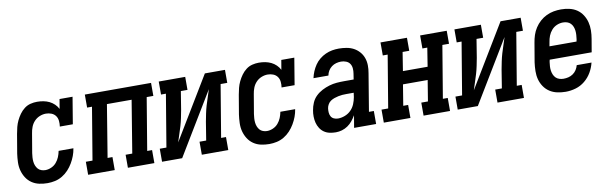

<svg xmlns="http://www.w3.org/2000/svg" viewBox="-40 -904 4080 1279"><g transform="rotate(-10 2000.0 -265.0)"><path d="M203 8Q174 8 146.5 2Q119 -4 96.5 -19.5Q74 -35 59.5 -58Q45 -81 38 -107.5Q31 -134 32 -163.5Q33 -193 37 -221L59 -351Q63 -374 68.5 -395.5Q74 -417 84 -438Q94 -459 108 -478.5Q122 -498 141 -512.5Q160 -527 182.5 -532.5Q205 -538 227 -538Q249 -538 270 -534Q291 -530 309.5 -521Q328 -512 343 -497.5Q358 -483 367 -465L378 -530H466L436 -349H348Q351 -368 349 -387.5Q347 -407 336.5 -421.5Q326 -436 308.5 -443Q291 -450 271 -450Q250 -450 229 -441.5Q208 -433 192.5 -416.5Q177 -400 169 -379Q161 -358 158 -337L136 -207Q134 -193 133 -178.5Q132 -164 133.5 -149.5Q135 -135 140 -122.5Q145 -110 153.5 -100Q162 -90 175.5 -85Q189 -80 203 -80Q223 -80 243.5 -89Q264 -98 278 -114.5Q292 -131 300 -150.5Q308 -170 312 -191H412Q408 -165 399 -141Q390 -117 376.5 -94Q363 -71 344.5 -51Q326 -31 302.5 -17Q279 -3 253.5 2.5Q228 8 203 8Z M478 0V-88H523L582 -442H549V-530H997V-442H952L893 -88H926V0H747V-88H792L850 -442H683L625 -88H658V0Z M978 0V-88H1023L1082 -442H1049V-530H1228V-442H1183L1163 -318Q1158 -291 1152.5 -264.5Q1147 -238 1139.5 -212.5Q1132 -187 1123 -160.5Q1114 -134 1106 -108L1361 -530H1497V-442H1452L1393 -88H1426V0H1247V-88H1292L1312 -212Q1317 -239 1322.5 -265.5Q1328 -292 1335.5 -317.5Q1343 -343 1352 -369.5Q1361 -396 1369 -422L1114 0Z M1703 8Q1674 8 1646.5 2Q1619 -4 1596.5 -19.5Q1574 -35 1559.5 -58Q1545 -81 1538 -107.5Q1531 -134 1532 -163.5Q1533 -193 1537 -221L1559 -351Q1563 -374 1568.5 -395.5Q1574 -417 1584 -438Q1594 -459 1608 -478.5Q1622 -498 1641 -512.5Q1660 -527 1682.5 -532.5Q1705 -538 1727 -538Q1749 -538 1770 -534Q1791 -530 1809.5 -521Q1828 -512 1843 -497.5Q1858 -483 1867 -465L1878 -530H1966L1936 -349H1848Q1851 -368 1849 -387.5Q1847 -407 1836.5 -421.5Q1826 -436 1808.5 -443Q1791 -450 1771 -450Q1750 -450 1729 -441.5Q1708 -433 1692.5 -416.5Q1677 -400 1669 -379Q1661 -358 1658 -337L1636 -207Q1634 -193 1633 -178.5Q1632 -164 1633.5 -149.5Q1635 -135 1640 -122.5Q1645 -110 1653.5 -100Q1662 -90 1675.5 -85Q1689 -80 1703 -80Q1723 -80 1743.5 -89Q1764 -98 1778 -114.5Q1792 -131 1800 -150.5Q1808 -170 1812 -191H1912Q1908 -165 1899 -141Q1890 -117 1876.5 -94Q1863 -71 1844.5 -51Q1826 -31 1802.5 -17Q1779 -3 1753.5 2.5Q1728 8 1703 8Z M2153 8Q2153 8 2153 8Q2153 8 2153 8Q2131 8 2110.5 3.5Q2090 -1 2073.5 -12.5Q2057 -24 2046 -41.5Q2035 -59 2030 -78.5Q2025 -98 2024.5 -120Q2024 -142 2028 -163Q2032 -188 2042.5 -212.5Q2053 -237 2072 -255.5Q2091 -274 2115 -286.5Q2139 -299 2164.5 -306.5Q2190 -314 2215 -316Q2240 -318 2265 -318H2330L2336 -357Q2339 -374 2337.5 -392Q2336 -410 2327 -423.5Q2318 -437 2301.5 -443.5Q2285 -450 2268 -450Q2251 -450 2234.5 -445.5Q2218 -441 2204 -430.5Q2190 -420 2181 -405Q2172 -390 2169 -373H2068Q2073 -396 2082 -417.5Q2091 -439 2104.5 -459Q2118 -479 2137 -494.5Q2156 -510 2178 -520Q2200 -530 2222.5 -534Q2245 -538 2268 -538Q2294 -538 2320 -533.5Q2346 -529 2367.5 -517.5Q2389 -506 2405.5 -487.5Q2422 -469 2430.5 -445.5Q2439 -422 2439.5 -395.5Q2440 -369 2435 -342L2393 -88H2426V0H2277L2291 -83Q2280 -64 2266 -46.5Q2252 -29 2233.5 -16.5Q2215 -4 2194.5 2Q2174 8 2153 8ZM2183 -80Q2206 -80 2229.5 -89Q2253 -98 2270.5 -115.5Q2288 -133 2297.5 -156Q2307 -179 2311 -202L2315 -231H2265Q2251 -231 2237.5 -230Q2224 -229 2210.5 -226Q2197 -223 2183.5 -218.5Q2170 -214 2158 -206Q2146 -198 2138.5 -185Q2131 -172 2129 -159Q2127 -145 2128 -130.5Q2129 -116 2135.5 -104Q2142 -92 2155 -86Q2168 -80 2183 -80Z M2478 0V-88H2523L2582 -442H2549V-530H2728V-442H2683L2663 -316H2830L2850 -442H2817V-530H2997V-442H2952L2893 -88H2926V0H2747V-88H2792L2815 -229H2648L2625 -88H2658V0Z M2978 0V-88H3023L3082 -442H3049V-530H3228V-442H3183L3163 -318Q3158 -291 3152.5 -264.5Q3147 -238 3139.5 -212.5Q3132 -187 3123 -160.5Q3114 -134 3106 -108L3361 -530H3497V-442H3452L3393 -88H3426V0H3247V-88H3292L3312 -212Q3317 -239 3322.5 -265.5Q3328 -292 3335.5 -317.5Q3343 -343 3352 -369.5Q3361 -396 3369 -422L3114 0Z M3708 8Q3679 8 3651 2Q3623 -4 3600 -19Q3577 -34 3561.5 -57Q3546 -80 3539 -106.5Q3532 -133 3532.5 -162.5Q3533 -192 3537 -221L3559 -351Q3563 -376 3571 -400.5Q3579 -425 3593.5 -447.5Q3608 -470 3628 -488Q3648 -506 3672 -517.5Q3696 -529 3721 -533.5Q3746 -538 3771 -538Q3800 -538 3828 -531.5Q3856 -525 3878 -510Q3900 -495 3915 -472Q3930 -449 3937 -422Q3944 -395 3943.5 -366Q3943 -337 3938 -309L3923 -221H3639L3636 -207Q3634 -192 3633 -177.5Q3632 -163 3634 -148.5Q3636 -134 3641.5 -121Q3647 -108 3656.5 -98.5Q3666 -89 3680 -84.5Q3694 -80 3708 -80Q3725 -80 3741.5 -84Q3758 -88 3772.5 -98Q3787 -108 3796.5 -123Q3806 -138 3810 -154H3910Q3902 -120 3884 -89Q3866 -58 3838 -35Q3810 -12 3776 -2Q3742 8 3708 8ZM3836 -309 3839 -323Q3841 -338 3842 -352.5Q3843 -367 3841.5 -381Q3840 -395 3835 -408Q3830 -421 3820.5 -431Q3811 -441 3797.5 -445.5Q3784 -450 3769 -450Q3748 -450 3727.5 -441.5Q3707 -433 3692 -416Q3677 -399 3669 -378.5Q3661 -358 3658 -337L3653 -309Z"/></g></svg>

Font: Iosevka Curly Slab SmBdObl
Style: Regular
Weight: 600
Italic angle: -9°
Monospace: yes
Designer: Belleve Invis
Foundry: Belleve Invis
Version: Version 11.0.0; ttfautohint (v1.8.3)